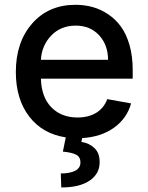

<svg xmlns="http://www.w3.org/2000/svg" viewBox="-20 -573 627 811"><path d="M327.1 10.3 323.7 26.4Q357.4 31.7 379.2 52.7Q400.9 73.7 400.9 111.3Q401.4 160.6 358.9 189.7Q316.4 218.8 238.8 218.8L236.8 159.7Q274.9 159.7 297.1 148.4Q319.3 137.2 319.8 114.3Q320.3 91.3 303.2 81.3Q286.1 71.3 245.6 67.4L257.8 7.3Q159.2 -7.8 103 -81.3Q46.9 -154.8 46.9 -269Q46.9 -395.5 116.2 -474.1Q185.5 -552.7 298.8 -552.7Q336.9 -552.7 371.3 -543.2Q405.8 -533.7 437 -512.7Q468.3 -491.7 491 -460.4Q513.7 -429.2 527.1 -382.6Q540.5 -335.9 540.5 -278.3V-240.7H152.8Q154.8 -163.1 196.8 -119.9Q238.8 -76.7 307.6 -76.7Q353.5 -76.7 386.2 -96.4Q418.9 -116.2 433.1 -154.3L533.7 -136.2Q516.1 -72.8 461.7 -33.7Q407.2 5.4 327.1 10.3ZM152.8 -320.3H436.5Q436 -383.8 398.4 -424.3Q360.8 -464.8 299.8 -464.8Q236.8 -464.8 196.5 -422.9Q156.2 -380.9 152.8 -320.3Z"/></svg>

Font: Interop Med
Style: Regular
Weight: 500
Designer: Rasmus Andersson, Google, Jang Haemin
Foundry: jhaemin
Version: Version 1.007